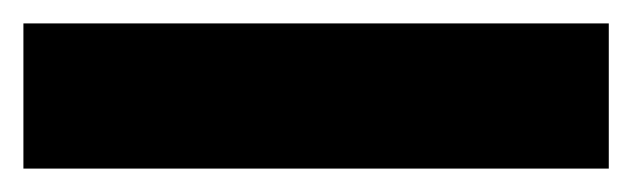

<svg xmlns="http://www.w3.org/2000/svg" viewBox="-20 50 540 164"><path d="M0 194V70H500V194Z"/></svg>

Font: Noto Sans Mono Condensed Extra
Style: Regular
Weight: 800
Width: 3
Designer: Monotype Design Team
Foundry: Monotype Imaging Inc.
Version: Version 1.900